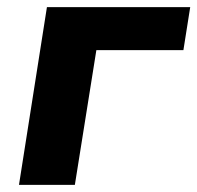

<svg xmlns="http://www.w3.org/2000/svg" viewBox="-20 -516 551 536"><path d="M33 0 111 -496H511L492 -376H249L189 0Z"/></svg>

Font: Nunito Sans 10pt ExtraBold
Style: Italic
Weight: 800
Italic angle: -9°
Designer: Vernon Adams
Foundry: Vernon Adams
Version: Version 3.101;gftools[0.9.27]